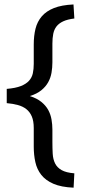

<svg xmlns="http://www.w3.org/2000/svg" viewBox="-20 -722 390 875"><path d="M315.4 133.3Q258.8 130.9 223.4 115.5Q188 100.1 168.2 75Q148.4 49.8 141.1 16.8Q133.8 -16.1 133.8 -53.7V-138.7Q133.8 -170.4 125 -191.2Q116.2 -211.9 100.1 -224.6Q84 -237.3 61.3 -243.4Q38.6 -249.5 10.7 -252V-316.9Q50.8 -320.3 75 -329.8Q99.1 -339.4 112.3 -354Q125.5 -368.7 129.6 -387.9Q133.8 -407.2 133.8 -430.7V-519Q133.8 -558.6 141.8 -591.1Q149.9 -623.5 170.4 -647.5Q190.9 -671.4 225.8 -685.3Q260.7 -699.2 314.9 -701.7L318.8 -637.7Q287.6 -633.8 268.1 -624.8Q248.5 -615.7 237.5 -601.6Q226.6 -587.4 222.7 -567.9Q218.8 -548.3 218.8 -523.4V-438Q218.8 -414.1 214.8 -390.9Q210.9 -367.7 199.7 -347.4Q188.5 -327.1 168.5 -310.8Q148.4 -294.4 116.2 -284.2Q148.4 -273.9 168.7 -257.3Q189 -240.7 200 -220.5Q210.9 -200.2 214.8 -177.2Q218.8 -154.3 218.8 -131.3V-76.2Q218.8 -46.4 220.2 -21.2Q221.7 3.9 231 22.7Q240.2 41.5 260.7 53.2Q281.2 64.9 318.8 67.9Z"/></svg>

Font: Shanti
Style: Regular
Weight: 400
Designer: vernon adams
Foundry: vernon adams
Version: Version 1.000